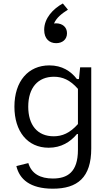

<svg xmlns="http://www.w3.org/2000/svg" viewBox="-20 -904 660 1132"><path d="M65 -275C65 -130 141.5 -33 267 -33C341 -33 394.5 -67 434 -114H439.5V-20.5C439.5 112 376.5 148.5 291.5 148.5C218.5 148.5 166 121 147 57.5L76.5 75C94.5 152 156.5 208.5 291.5 208.5C436.5 208.5 518 143 518 -28.5V-507H452.5L445.5 -438H433.5C397.5 -484.5 346 -518.5 271 -518.5C147 -518.5 65 -425.5 65 -275ZM309.5 -766.5C306 -766.5 302.5 -766 298.5 -765.5C313 -800 344.5 -824 380.5 -847L350.5 -883.5C293.5 -852.5 240.5 -797 240.5 -728C240.5 -674 272.5 -649.5 311 -649.5C347 -649.5 375 -670.5 375 -708C375 -744 348.5 -766.5 309.5 -766.5ZM146.5 -275C146.5 -386.5 203.5 -451.5 298 -451.5C348 -451.5 393.5 -433 439.5 -380V-172.5C392 -119 346.5 -100.5 296.5 -100.5C199.5 -100.5 146.5 -168 146.5 -275Z"/></svg>

Font: Monaspace Neon Light
Style: Regular
Weight: 300
Designer: Riley Cran & the Lettermatic Team
Foundry: Lettermatic
Version: Version 1.200 (Monaspace Neon)